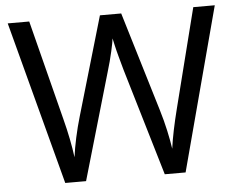

<svg xmlns="http://www.w3.org/2000/svg" viewBox="-51 -775 1032 836"><g transform="rotate(-5 465.0 -357.0)"><path d="M917 -714 727 0H636L497 -468Q489 -497 481 -526Q473 -555 468 -577.5Q463 -600 461 -609Q460 -596 450.5 -553.5Q441 -511 427 -465L292 0H201L12 -714H106L217 -278Q229 -232 237.5 -189Q246 -146 251 -108Q256 -147 266 -193Q276 -239 289 -283L415 -714H508L639 -280Q653 -234 663 -188.5Q673 -143 678 -108Q683 -145 692 -188.5Q701 -232 713 -279L823 -714Z"/></g></svg>

Font: Noto Sans Glagolitic
Style: Regular
Weight: 400
Designer: Monotype Design Team
Foundry: Monotype Imaging Inc.
Version: Version 2.004; ttfautohint (v1.8.4.7-5d5b)